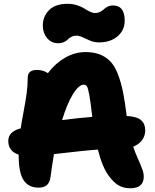

<svg xmlns="http://www.w3.org/2000/svg" viewBox="-20 -987 820 1018"><path d="M288.1 -757.8Q252 -757.8 229.5 -785.4Q207 -813 207 -851.1Q207 -899.9 240.2 -933.3Q273.4 -966.8 338.9 -966.8Q364.7 -966.8 388.4 -959.2Q412.1 -951.7 426.3 -942.4Q440.4 -933.1 456.1 -925.5Q471.7 -918 482.9 -918Q498 -918 510.7 -924.3Q523.4 -930.7 530.8 -938Q538.1 -945.3 550.8 -951.7Q563.5 -958 579.1 -958Q641.1 -958 641.1 -877.9Q641.1 -826.7 603.3 -794.4Q565.4 -762.2 504.9 -762.2Q480 -762.2 458.3 -771.2Q436.5 -780.3 418.7 -789.1Q400.9 -797.9 386.2 -797.9Q370.1 -797.9 358.2 -791.5Q346.2 -785.2 339.6 -777.8Q333 -770.5 319.6 -764.2Q306.2 -757.8 288.1 -757.8ZM670.9 11.2Q636.2 11.2 609.6 -3.7Q583 -18.6 557.1 -54.2Q522.5 -100.1 499 -193.8Q432.6 -189.5 266.1 -169.9Q253.9 -95.2 249 -57.1Q245.6 -22 230.2 -7.1Q214.8 7.8 184.1 7.8Q131.3 7.8 105.2 -31.7Q79.1 -71.3 79.1 -160.2V-167Q23.9 -184.6 23.9 -240.2Q23.9 -287.6 85 -305.2Q85.9 -305.2 87.4 -305.7Q88.9 -306.2 89.8 -306.2Q94.2 -338.4 105 -394.3Q115.7 -450.2 121.3 -492.7Q127 -535.2 127 -575.2Q127 -616.2 175.8 -616.2Q209 -616.2 233.9 -599.1Q272.9 -650.9 325 -680.9Q377 -710.9 433.1 -710.9Q476.6 -710.9 508.8 -698.5Q541 -686 564.5 -661.9Q587.9 -637.7 604.5 -595.5Q621.1 -553.2 631.8 -500.7Q642.6 -448.2 651.9 -372.1Q705.6 -369.1 727.8 -349.9Q750 -330.6 750 -295.9Q750 -266.6 733.2 -243.9Q716.3 -221.2 686 -209Q695.8 -180.2 711.2 -145.8Q726.6 -111.3 734.4 -89.8Q742.2 -68.4 742.2 -50.8Q742.2 11.2 670.9 11.2ZM424.8 -538.1Q397.9 -538.1 367.2 -488.5Q336.4 -439 309.1 -350.1Q398.4 -362.3 469.2 -367.2Q460.4 -446.8 453.4 -484.1Q446.3 -521.5 440.7 -529.8Q435.1 -538.1 424.8 -538.1Z"/></svg>

Font: Shantell Sans Normal
Style: Regular
Weight: 800
Designer: Stephen Nixon, Anya Danilova, Shantell Martin
Foundry: Arrow Type
Version: Version 1.006;[559af2be0]